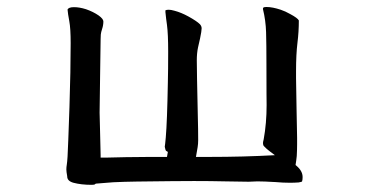

<svg xmlns="http://www.w3.org/2000/svg" viewBox="-20 -490 1040 544"><path d="M684.6 24.9Q699.7 23.9 709.2 23.9Q718.8 23.9 722.9 24.2Q727.1 24.4 731.9 24.4Q736.8 24.4 741.2 24.9Q750.5 25.4 761.2 25.9Q781.7 27.8 801.3 27.8Q814.5 27.8 826.2 26.9Q835.4 25.4 835.9 23.9Q837.4 19.5 837.4 11.7Q837.4 -5.4 820.3 -20L817.4 -22.5Q819.8 -37.1 820.8 -47.9Q821.8 -65.9 821.8 -81.1V-99.6Q821.8 -114.3 820.3 -177.7Q818.8 -252.4 818.8 -268.1V-288.1Q818.8 -336.4 822.8 -368.7Q826.7 -399.9 826.7 -432.1Q823.2 -439 802.2 -450.2Q788.6 -458 775.4 -462.4Q752 -470.2 734.9 -470.2Q728 -470.2 726.1 -468.3Q725.1 -467.3 725.1 -465.8Q725.1 -464.4 725.1 -463.9Q732.9 -432.1 733.9 -398.7Q734.9 -365.2 734.9 -309.1Q734.9 -252.9 735.1 -224.1Q735.4 -195.3 735.4 -192.4Q735.4 -140.6 727.1 -95.2Q725.1 -87.9 725.1 -84.5Q725.1 -78.6 728 -75.7Q735.4 -67.9 742.7 -62.5L758.8 -50.3Q669.9 -45.4 573.2 -45.4H535.2Q538.6 -64 540 -73.2Q541.5 -82.5 541.5 -92.8Q541.5 -124 540.5 -159.7Q539.1 -215.8 538.3 -265.1Q537.6 -314.5 537.6 -319.3Q537.6 -338.9 541 -355.2Q544.4 -371.6 546.9 -381.3Q551.3 -402.3 551.3 -409.7Q551.3 -416 546.4 -421.4Q537.6 -430.2 513.7 -443.4Q493.2 -454.6 474.6 -459.5Q464.4 -462.4 458.3 -462.4Q452.1 -462.4 449.2 -460.9Q448.7 -460.9 448.7 -460.9V-455.6Q450.7 -435.5 453.1 -419.4Q456.5 -394 456.5 -343Q456.5 -292 455.6 -256.3Q453.6 -145.5 449.7 -100.6Q447.8 -79.1 446.8 -74.2Q448.7 -64 450.7 -62.5L455.6 -59.6L453.1 -45.4H405.8Q375.5 -45.4 336.2 -44.7Q296.9 -43.9 292.2 -43.7Q287.6 -43.5 283.7 -43.5Q276.4 -43.5 272.5 -43.5H265.1V-50.8Q265.1 -63 263.7 -110.1Q262.2 -157.2 262.2 -170.9Q262.2 -190.9 263.7 -281Q265.1 -371.1 265.1 -379.4Q265.1 -387.7 265.6 -392.1Q266.6 -399.9 268.6 -405.5Q270.5 -411.1 271 -413.8Q271.5 -416.5 272 -418.9Q272.9 -424.3 272.9 -429.2Q272.9 -436.5 259.3 -446.3Q243.7 -457 223.6 -463.9Q205.1 -469.7 189.7 -469.7Q174.3 -469.7 171.4 -462.9Q172.4 -450.7 176.3 -430.2Q180.2 -409.7 180.2 -367.7Q180.2 -291 176.8 -186.5Q172.9 -72.3 171.4 -46.4Q170.4 -30.3 169.2 -23.2Q168 -16.1 168 -10Q168 -3.9 170.4 9.3V9.8Q170.4 22.9 188 27.8Q210 33.7 240.2 33.7Q248 33.7 249.5 31.7L251.5 30.3L300.8 26.4Q331.1 24.9 367.7 24.4Q483.4 22.9 529.8 22.9Q576.2 22.9 619.1 23.9Q662.1 24.9 684.6 24.9Z"/></svg>

Font: Bakudai
Style: ExtraLight
Weight: 200
Version: Version 1.48